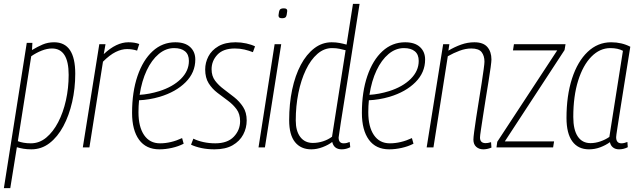

<svg xmlns="http://www.w3.org/2000/svg" viewBox="-37 -760 3290 990"><path d="M-17 210 101 -539H130L128 -502Q156 -519 183 -530.5Q210 -542 242 -542Q351 -542 351 -380Q351 -304 335 -234Q319 -164 289.5 -109Q260 -54 218.5 -22Q177 10 125 10Q103 10 84.5 7Q66 4 50 -1L16 210ZM122 -21Q166 -21 201.5 -50.5Q237 -80 263 -130Q289 -180 303 -243Q317 -306 317 -374Q317 -510 231 -510Q206 -510 178 -499Q150 -488 124 -470L55 -32Q68 -27 85 -24Q102 -21 122 -21Z M507 -532 498 -481Q563 -542 625 -542Q658 -542 681 -533L670 -499Q645 -507 618 -507Q590 -507 559.5 -492Q529 -477 494 -442L424 0H390L475 -532Z M910 -19Q883 -5 849.5 2.5Q816 10 785 10Q716 10 680 -39.5Q644 -89 644 -178Q644 -286 672 -368Q700 -450 750 -496Q800 -542 867 -542Q917 -542 943.5 -517.5Q970 -493 970 -453Q970 -386 920 -336Q870 -286 787 -261Q760 -253 732.5 -248.5Q705 -244 680 -243Q677 -213 677 -181Q677 -106 706 -63.5Q735 -21 788 -21Q844 -21 902 -48ZM861 -512Q818 -512 781.5 -481.5Q745 -451 719.5 -397Q694 -343 683 -271Q732 -274 784 -290Q854 -312 895.5 -353Q937 -394 937 -446Q937 -479 917 -495.5Q897 -512 861 -512Z M948 -14 960 -45Q982 -34 1011.5 -27.5Q1041 -21 1073 -21Q1136 -21 1168.5 -55Q1201 -89 1201 -135Q1201 -172 1183 -196.5Q1165 -221 1138 -241Q1111 -261 1084 -281.5Q1057 -302 1039 -330.5Q1021 -359 1021 -402Q1021 -437 1037.5 -469Q1054 -501 1089 -521.5Q1124 -542 1178 -542Q1206 -542 1233 -536Q1260 -530 1278 -521L1267 -491Q1247 -499 1223.5 -504.5Q1200 -510 1174 -510Q1114 -510 1084 -478Q1054 -446 1054 -403Q1054 -368 1072 -344Q1090 -320 1117 -300Q1144 -280 1171 -258.5Q1198 -237 1216.5 -208.5Q1235 -180 1235 -139Q1235 -100 1217 -66Q1199 -32 1162.5 -11Q1126 10 1069 10Q1033 10 1002 3.5Q971 -3 948 -14Z M1427 -717Q1445 -717 1444 -703Q1442 -681 1437.5 -673.5Q1433 -666 1417 -666Q1409 -666 1404 -669Q1399 -672 1399 -681Q1401 -703 1406 -710Q1411 -717 1427 -717ZM1296 0 1379 -532H1413L1329 0Z M1725 10Q1685 10 1676 -28Q1657 -13 1627 -1.5Q1597 10 1568 10Q1514 10 1484 -27.5Q1454 -65 1454 -140Q1454 -225 1469.5 -298Q1485 -371 1514 -425.5Q1543 -480 1583.5 -511Q1624 -542 1673 -542Q1695 -542 1713.5 -538.5Q1732 -535 1750 -530L1783 -740H1817Q1780 -503 1756 -352.5Q1732 -202 1720.5 -129Q1709 -56 1709 -51Q1709 -21 1735 -21Q1744 -21 1751.5 -23Q1759 -25 1766 -28L1769 -1Q1748 10 1725 10ZM1576 -23Q1603 -23 1629 -31.5Q1655 -40 1675 -55L1745 -501Q1729 -505 1713 -508.5Q1697 -512 1675 -512Q1634 -512 1599.5 -482Q1565 -452 1540 -399.5Q1515 -347 1501.5 -280Q1488 -213 1488 -139Q1488 -84 1511.5 -53.5Q1535 -23 1576 -23Z M2095 -19Q2068 -5 2034.5 2.5Q2001 10 1970 10Q1901 10 1865 -39.5Q1829 -89 1829 -178Q1829 -286 1857 -368Q1885 -450 1935 -496Q1985 -542 2052 -542Q2102 -542 2128.5 -517.5Q2155 -493 2155 -453Q2155 -386 2105 -336Q2055 -286 1972 -261Q1945 -253 1917.5 -248.5Q1890 -244 1865 -243Q1862 -213 1862 -181Q1862 -106 1891 -63.5Q1920 -21 1973 -21Q2029 -21 2087 -48ZM2046 -512Q2003 -512 1966.5 -481.5Q1930 -451 1904.5 -397Q1879 -343 1868 -271Q1917 -274 1969 -290Q2039 -312 2080.5 -353Q2122 -394 2122 -446Q2122 -479 2102 -495.5Q2082 -512 2046 -512Z M2248 -532H2280L2275 -499Q2307 -518 2340.5 -530Q2374 -542 2409 -542Q2455 -542 2476 -517.5Q2497 -493 2497 -453Q2497 -444 2493 -413.5Q2489 -383 2482 -340.5Q2475 -298 2467.5 -251Q2460 -204 2453.5 -161.5Q2447 -119 2442.5 -89Q2438 -59 2438 -51Q2438 -22 2467 -22Q2472 -22 2479 -23Q2486 -24 2495 -27L2497 1Q2485 6 2474.5 8Q2464 10 2455 10Q2433 10 2418.5 -3Q2404 -16 2404 -40Q2404 -51 2408 -81.5Q2412 -112 2418.5 -154.5Q2425 -197 2432.5 -243Q2440 -289 2446.5 -331Q2453 -373 2457 -403Q2461 -433 2461 -442Q2461 -472 2446.5 -491Q2432 -510 2393 -510Q2364 -510 2333 -498.5Q2302 -487 2272 -470L2198 0H2163Z M2523 0 2527 -29 2836 -500H2608L2613 -532H2879L2874 -502L2566 -31H2820L2815 0Z M3155 10Q3136 10 3123.5 0Q3111 -10 3108 -27Q3086 -11 3058 -0.5Q3030 10 3000 10Q2944 10 2914 -31Q2884 -72 2884 -152Q2884 -267 2912.5 -355Q2941 -443 2993 -492.5Q3045 -542 3114 -542Q3169 -542 3213 -519Q3194 -401 3181 -320Q3168 -239 3160 -187.5Q3152 -136 3147.5 -107.5Q3143 -79 3141.5 -67.5Q3140 -56 3140 -53Q3140 -21 3167 -21Q3181 -21 3198 -28L3200 -1Q3179 10 3155 10ZM3105 -54 3175 -498Q3149 -512 3110 -512Q3056 -512 3012.5 -468Q2969 -424 2944 -344Q2919 -264 2919 -157Q2919 -91 2942 -56.5Q2965 -22 3008 -22Q3033 -22 3059 -31Q3085 -40 3105 -54Z"/></svg>

Font: Georama SemiCondensed ExtraLight
Style: Italic
Weight: 200
Width: 4
Italic angle: -9°
Designer: Jean-Baptiste Levee
Foundry: Production Type
Version: Version 1.000